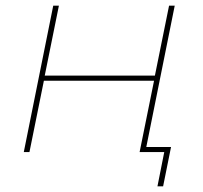

<svg xmlns="http://www.w3.org/2000/svg" viewBox="-20 -537 716 678"><path d="M168 -517H188L138 -270H527L577 -517H597L493 0H473L524 -252H135L84 0H64ZM584 -18 556 121H536L560 0H473L477 -18Z"/></svg>

Font: Montserrat Alternates Thin
Style: Italic
Weight: 250
Italic angle: -11.3°
Designer: Julieta Ulanovsky
Foundry: Julieta Ulanovsky
Version: Version 7.200